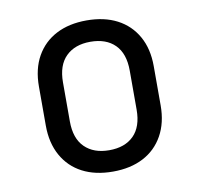

<svg xmlns="http://www.w3.org/2000/svg" viewBox="-68 -629 736 708"><g transform="rotate(-10 300.0 -275.0)"><path d="M300 8Q234 8 186 -17Q138 -42 111.5 -89.5Q85 -137 85 -202V-348Q85 -414 111.5 -461Q138 -508 186 -533Q234 -558 300 -558Q366 -558 414 -533Q462 -508 488.5 -461Q515 -414 515 -349V-202Q515 -137 488.5 -89.5Q462 -42 414 -17Q366 8 300 8ZM300 -72Q359 -72 392 -105Q425 -138 425 -202V-348Q425 -412 392 -445Q359 -478 300 -478Q242 -478 208.5 -445Q175 -412 175 -348V-202Q175 -138 208.5 -105Q242 -72 300 -72Z"/></g></svg>

Font: JetBrains Mono Zero
Style: Regular-Zero
Weight: 400
Designer: Philipp Nurullin, Konstantin Bulenkov
Foundry: JetBrains
Version: Version 2.211